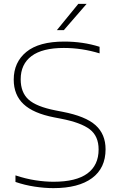

<svg xmlns="http://www.w3.org/2000/svg" viewBox="-20 -964 617 993"><path d="M256 9Q210.5 9 159.2 1.2Q108 -6.5 60 -23V-57Q114 -39 163.8 -31.5Q213.5 -24 257 -24Q374 -24 432 -66.8Q490 -109.5 490 -191Q490 -260 444.5 -295Q399 -330 296 -350L260 -357Q152 -378 101.5 -425.8Q51 -473.5 51 -552Q51 -642 116.2 -695.5Q181.5 -749 312 -749Q409.5 -749 495 -722V-688Q403.5 -716 310 -716Q199 -716 143 -674Q87 -632 87 -554Q87 -486 127.5 -449.2Q168 -412.5 267 -393L303 -386Q422.5 -363 474.2 -316.5Q526 -270 526 -192Q526 -94.5 456 -42.8Q386 9 256 9ZM274 -808 385 -944H428L310 -808Z"/></svg>

Font: Encode Sans Expanded Thin
Style: Regular
Weight: 100
Width: 7
Designer: Multiple Designers
Foundry: Impallari Type
Version: Version 3.000; ttfautohint (v1.8.3) -l 8 -r 50 -G 200 -x 14 